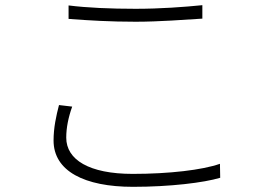

<svg xmlns="http://www.w3.org/2000/svg" viewBox="-20 -708 1040 742"><path d="M245 -687V-635C322 -629 407 -624 504 -624C595 -624 696 -632 762 -636V-688C693 -681 599 -674 504 -674C407 -674 316 -678 245 -687ZM259 -296 208 -302C197 -260 187 -214 187 -165C187 -47 306 14 494 14C637 14 768 -2 831 -21L830 -75C762 -51 633 -36 493 -36C324 -36 236 -91 236 -176C236 -214 244 -254 259 -296Z"/></svg>

Font: Noto Sans CJK SC Light
Style: Regular
Weight: 300
Designer: Ryoko NISHIZUKA 西塚涼子 (kana, bopomofo & ideographs); Paul D. Hunt (Latin, Greek & Cyrillic); Sandoll Communications 산돌커뮤니
Foundry: Adobe
Version: Version 2.004;hotconv 1.0.118;makeotfexe 2.5.65603